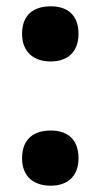

<svg xmlns="http://www.w3.org/2000/svg" viewBox="-20 -577 320 609"><path d="M50 -470C50 -410 89 -382 141 -382C191 -382 229 -409 229 -470C229 -531 192 -557 141 -557C88 -557 50 -531 50 -470ZM50 -75C50 -15 89 12 141 12C191 12 229 -15 229 -75C229 -137 192 -163 141 -163C88 -163 50 -137 50 -75Z"/></svg>

Font: Noto Sans Hebrew SemiCondensed Extra
Style: Regular
Weight: 800
Width: 4
Designer: Monotype Design Team
Foundry: Monotype Imaging Inc.
Version: Version 1.902